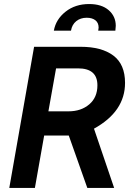

<svg xmlns="http://www.w3.org/2000/svg" viewBox="-20 -932 653 952"><path d="M149 -700H380Q484 -700 542 -656.5Q600 -613 600 -521Q600 -379 446 -294L546 0H413L321 -260H199L153 0H26ZM320 -380Q382 -380 422.5 -414.5Q463 -449 463 -509Q463 -593 367 -593H258L220 -380ZM422 -912Q484 -912 519 -881.5Q554 -851 554 -804Q554 -796 552 -780H467Q469 -790 469 -795Q469 -819 453 -831.5Q437 -844 410 -844Q379 -844 358 -827Q337 -810 332 -780H247Q257 -836 305 -874Q353 -912 422 -912Z"/></svg>

Font: Cabin
Style: Bold Italic
Weight: 700
Italic angle: -7°
Designer: Pablo Impallari
Foundry: Pablo Impallari. http://www.impallari.com Igino Marini. http://www.ikern.com
Version: Version 2.200